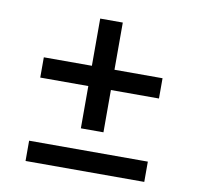

<svg xmlns="http://www.w3.org/2000/svg" viewBox="-64 -587 669 653"><g transform="rotate(10 270.0 -260.5)"><path d="M231 -288H65V-358H231V-521H309V-358H475V-288H309V-142H231ZM65 0V-70H475V0Z"/></g></svg>

Font: Carrois Gothic SC
Style: Regular
Weight: 400
Designer: Ralph du Carrois
Foundry: Ralph du Carrois
Version: Version 1.002